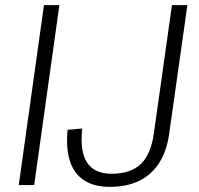

<svg xmlns="http://www.w3.org/2000/svg" viewBox="-20 -720 776 747"><path d="M211 -700 113 0H53L151 -700ZM408 7Q346 7 307 -18.5Q268 -44 252 -93.5Q236 -143 243 -215L300 -220Q290 -132 318.5 -88Q347 -44 414 -44Q489 -44 528.5 -82.5Q568 -121 579 -204L649 -700H709L639 -205Q630 -135 600.5 -88Q571 -41 522.5 -17Q474 7 408 7Z"/></svg>

Font: Pathway Extreme 28pt ExtraLight
Style: Italic
Weight: 250
Italic angle: -8°
Designer: Eduardo Rodriguez Tunni
Foundry: Eduardo Rodriguez Tunni
Version: Version 1.001;gftools[0.9.26]